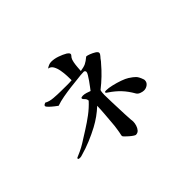

<svg xmlns="http://www.w3.org/2000/svg" viewBox="-148 -1013 1297 1297"><g transform="rotate(-45 500.0 -365.0)"><path d="M722 -555Q722 -548 717 -541.5Q712 -535 708 -530Q701 -523 695 -514Q689 -505 681 -497Q623 -428 550 -371Q547 -362 546 -349.5Q545 -337 545 -328Q545 -294 546.5 -260.5Q548 -227 549 -193Q550 -166 551 -139Q552 -112 554 -85Q555 -80 555.5 -74.5Q556 -69 556 -63Q556 -49 550.5 -31Q545 -13 534 -0.5Q523 12 505 12Q501 12 489 4Q477 -4 464.5 -15Q452 -26 442.5 -35.5Q433 -45 433 -49Q433 -51 433 -54.5Q433 -58 434 -60Q436 -70 438 -79Q440 -88 441 -97Q444 -114 446 -131.5Q448 -149 449 -166Q452 -203 455 -239Q458 -275 459 -312Q406 -262 339 -226Q296 -203 248 -183Q200 -163 153 -150Q140 -145 129 -145Q126 -145 119.5 -146Q113 -147 113 -152Q113 -157 117 -159Q121 -161 124 -162Q158 -176 183.5 -190Q209 -204 233 -220Q257 -236 287 -254Q330 -281 369.5 -310.5Q409 -340 443 -377Q443 -392 431.5 -403Q420 -414 420 -419Q420 -426 427.5 -427.5Q435 -429 439 -429Q452 -429 469 -424Q486 -419 498 -414Q503 -421 515 -436.5Q527 -452 539.5 -470Q552 -488 561 -503Q570 -518 570 -525Q570 -530 566.5 -534.5Q563 -539 557 -539Q542 -539 527 -537.5Q512 -536 497 -534Q464 -531 424 -526Q384 -521 345 -514Q306 -507 275 -496Q269 -500 252.5 -513Q236 -526 222 -539.5Q208 -553 208 -560Q208 -566 215 -570Q222 -574 226 -575Q249 -561 287 -558Q325 -555 353 -555Q379 -555 406 -554.5Q433 -554 459 -556Q459 -572 458 -598.5Q457 -625 452 -653Q447 -681 435.5 -701Q424 -721 402 -724Q413 -732 425 -737Q437 -742 450 -742Q478 -742 508.5 -731.5Q539 -721 563 -707Q568 -704 574 -698Q580 -692 580 -686Q580 -680 574.5 -674.5Q569 -669 566 -664Q559 -653 555 -632.5Q551 -612 549.5 -590.5Q548 -569 547 -556Q580 -561 598 -569.5Q616 -578 642 -600Q651 -600 670.5 -592.5Q690 -585 706 -575Q722 -565 722 -555ZM809 -207Q809 -186 792.5 -173.5Q776 -161 756 -161Q743 -161 726 -167.5Q709 -174 702 -187Q677 -231 646.5 -263.5Q616 -296 574 -324Q571 -326 566 -329.5Q561 -333 561 -337Q561 -342 567.5 -342.5Q574 -343 577 -343Q597 -343 629.5 -335.5Q662 -328 693 -317Q724 -306 741 -295Q769 -277 782.5 -263Q796 -249 807 -217Q808 -214 808.5 -212Q809 -210 809 -207Z"/></g></svg>

Font: Kaisei HarunoUmi Medium
Style: Regular
Weight: 500
Designer: Font-Kai, 金井和夫
Foundry: KAZUO KANAI
Version: Version 5.003